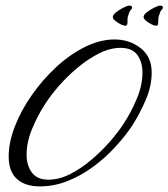

<svg xmlns="http://www.w3.org/2000/svg" viewBox="-20 -661 602 686"><path d="M122 5Q70 5 40.5 -21.5Q11 -48 11 -102Q11 -152 33 -209Q55 -266 93.5 -321Q132 -376 180.5 -421Q229 -466 283 -493Q337 -520 389 -520Q443 -520 482.5 -489Q522 -458 522 -402Q522 -353 500.5 -303.5Q479 -254 453 -213Q427 -174 391 -135Q355 -96 312 -64.5Q269 -33 221 -14Q173 5 122 5ZM153 -19Q191 -19 230.5 -39Q270 -59 307 -90.5Q344 -122 374 -156.5Q404 -191 423 -221Q448 -259 468.5 -307.5Q489 -356 489 -402Q489 -440 470.5 -465Q452 -490 411 -490Q373 -490 333.5 -470Q294 -450 257 -419Q220 -388 190 -353.5Q160 -319 141 -289Q116 -251 95.5 -202.5Q75 -154 75 -108Q75 -70 94 -44.5Q113 -19 153 -19ZM538 -569Q532 -569 521.5 -574Q511 -579 502 -586.5Q493 -594 493 -600Q493 -608 505 -617.5Q517 -627 531.5 -634Q546 -641 552 -641Q562 -641 562 -634Q562 -631 561 -630Q554 -623 552 -617Q550 -611 547 -602Q545 -596 545.5 -582.5Q546 -569 538 -569ZM428 -569Q422 -569 411.5 -574Q401 -579 392 -586.5Q383 -594 383 -600Q383 -608 395 -617.5Q407 -627 421.5 -634Q436 -641 442 -641Q452 -641 452 -634Q452 -631 451 -630Q444 -623 442 -617Q440 -611 437 -602Q435 -596 435.5 -582.5Q436 -569 428 -569Z"/></svg>

Font: Caramel
Style: Regular
Weight: 400
Designer: Robert E. Leuschke
Foundry: Robert E. Leuschke
Version: Version 1.010